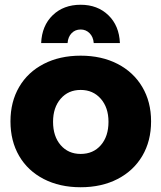

<svg xmlns="http://www.w3.org/2000/svg" viewBox="-20 -781 678 807"><path d="M615 -271Q615 -188 578 -125.5Q541 -63 474 -28.5Q407 6 319 6Q231 6 164 -28.5Q97 -63 60.5 -125.5Q24 -188 24 -271Q24 -353 60.5 -415.5Q97 -478 164 -512.5Q231 -547 319 -547Q407 -547 474 -512.5Q541 -478 578 -415.5Q615 -353 615 -271ZM203 -269Q203 -208 235 -171Q267 -134 319 -134Q372 -134 404 -171Q436 -208 436 -269Q436 -329 403.5 -366Q371 -403 319 -403Q267 -403 235 -366Q203 -329 203 -269ZM153 -600Q156 -673 201.5 -717Q247 -761 319 -761Q390 -761 435.5 -717Q481 -673 484 -600H374Q372 -626 356.5 -641.5Q341 -657 319 -657Q296 -657 281 -641.5Q266 -626 264 -600Z"/></svg>

Font: Gontserrat
Style: Bold
Weight: 700
Designer: Julieta Ulanovsky
Foundry: Julieta Ulanovsky
Version: Version 6.001